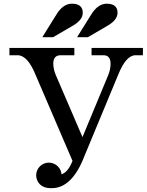

<svg xmlns="http://www.w3.org/2000/svg" viewBox="-20 -988 782 1024"><path d="M263.2 -789.6H205.6L279.8 -908.7Q315.4 -968.3 363.8 -968.3Q421.4 -968.3 421.4 -919.4Q421.4 -880.4 364.3 -848.6ZM448.7 -789.6H391.1L465.3 -908.7Q501.5 -968.3 549.3 -968.3Q606.9 -968.3 606.9 -919.4Q606.9 -880.4 549.8 -848.6ZM308.1 -58.6Q342.3 -68.4 366.7 -129.9L169.9 -588.4Q127.4 -693.4 73.7 -693.4H30.3V-732.4H376.5V-693.4H303.7Q264.2 -693.4 264.2 -649.4Q264.2 -620.6 277.3 -588.4L419.9 -256.8L557.6 -588.4Q569.8 -619.1 569.8 -647Q569.8 -693.4 532.2 -693.4H468.3V-732.4H742.2V-693.4H702.6Q651.9 -693.4 609.9 -588.4L427.7 -149.4Q362.8 15.6 255.4 15.6Q229.5 15.6 214.8 9.3Q202.1 4.4 192.6 -5.1Q183.1 -14.6 178 -27.1Q172.9 -39.6 172.9 -53.2Q172.9 -66.4 178 -78.9Q183.1 -91.3 192.6 -100.8Q202.1 -110.4 214.6 -115.5Q227.1 -120.6 240.7 -120.6Q253.9 -120.6 266.4 -115.5Q278.8 -110.4 288.3 -100.8Q297.9 -91.3 303.2 -79.1Q307.1 -68.8 308.1 -58.6Z"/></svg>

Font: Munson
Style: Regular
Weight: 400
Designer: Paul James MIller
Foundry: High-Logic / Made with FontCreator
Version: Version 2.10;May 5, 2019;FontCreator 11.5.0.2430 64-bit